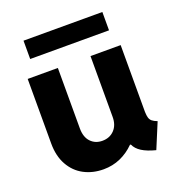

<svg xmlns="http://www.w3.org/2000/svg" viewBox="-130 -810 850 923"><g transform="rotate(-20 295.0 -348.5)"><path d="M48.8 -195.3V-525.4H203.1V-215.8Q203.1 -171.4 226.1 -147.2Q249 -123 285.2 -123Q323.2 -123 346.9 -148.2Q370.6 -173.3 370.1 -215.8V-525.4H524.4V-183.6Q524.9 -164.6 528.3 -153.3Q531.7 -142.1 540.5 -134.8Q549.3 -127.4 566.4 -121.1L512.7 7.8Q468.8 -3.4 442.9 -19.8Q417 -36.1 406.7 -59.6H402.3Q370.1 -27.3 330.3 -9.8Q290.5 7.8 244.1 7.8Q189 7.8 144.5 -15.6Q100.1 -39.1 74.5 -85Q48.8 -130.9 48.8 -195.3ZM92.8 -705.1H496.1V-611.3H92.8Z"/></g></svg>

Font: Reddit Sans Fudge ExtraBold
Style: Regular
Weight: 800
Designer: Stephen Hutchings
Foundry: Reddit
Version: Version 1.011